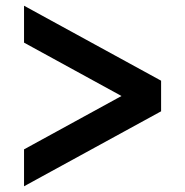

<svg xmlns="http://www.w3.org/2000/svg" viewBox="-20 -626 647 671"><path d="M64 -104 506 -346V-235L64 -477V-606L543 -344V-237L64 25Z"/></svg>

Font: Uncut Sans Variable
Style: Regular
Weight: 400
Designer: Kasper Nordkvist
Foundry: UNCUT.wtf
Version: Version 1.303;Glyphs 3.1.2 (3151)